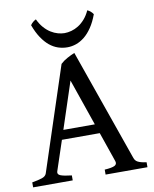

<svg xmlns="http://www.w3.org/2000/svg" viewBox="-92 -916 790 986"><g transform="rotate(-10 303.0 -423.5)"><path d="M368.2 -263.7 284.2 -506.8 204.1 -263.7ZM188 -214.8 136.2 -59.1Q131.3 -43.9 148.9 -37.1Q166.5 -30.3 206.5 -25.9V0H0V-25.9Q33.2 -31.7 52.2 -38.1Q71.3 -44.4 76.2 -59.1L253.9 -599.1Q269.5 -613.8 290.3 -625Q311 -636.2 328.1 -643.1L533.2 -59.1Q535.6 -52.2 539.8 -46.9Q543.9 -41.5 551.3 -37.6Q558.6 -33.7 569.6 -30.8Q580.6 -27.8 596.2 -25.9V0H377.9V-25.9Q416 -28.3 430.2 -35.6Q444.3 -43 439 -59.1L385.3 -214.8ZM461.4 -821.8Q446.8 -782.2 428.2 -754.9Q409.7 -727.5 388.4 -710.4Q367.2 -693.4 344.5 -685.5Q321.8 -677.7 298.8 -677.7Q273.9 -677.7 250.5 -685.5Q227.1 -693.4 206.3 -710.4Q185.5 -727.5 167.2 -754.9Q148.9 -782.2 134.3 -821.8Q140.1 -830.6 147.7 -836.9Q155.3 -843.3 163.6 -847.2Q175.8 -821.3 191.9 -803Q208 -784.7 226.1 -773.4Q244.1 -762.2 262.5 -757.1Q280.8 -752 296.9 -752Q314 -752 332.8 -757.1Q351.6 -762.2 369.6 -773.4Q387.7 -784.7 403.8 -803Q419.9 -821.3 431.6 -847.2Q449.7 -839.4 461.4 -821.8Z"/></g></svg>

Font: Gentium Book Basic
Style: Regular
Weight: 400
Designer: J. Victor Gaultney and Annie Olsen
Foundry: SIL International
Version: Version 1.102; 2013; Maintenance release